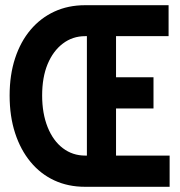

<svg xmlns="http://www.w3.org/2000/svg" viewBox="-20 -718 690 738"><path d="M426 -301V-120H632V0H307Q242 0 189 -24.5Q136 -49 97.5 -95.5Q59 -142 38 -206.5Q17 -271 17 -351Q17 -430 38 -494Q59 -558 97.5 -603.5Q136 -649 189 -673.5Q242 -698 307 -698H628V-579H426V-421H570V-301ZM307 -120H314V-579H307Q259 -579 221.5 -550.5Q184 -522 163 -471.5Q142 -421 142 -351Q142 -282 163 -229.5Q184 -177 221.5 -148.5Q259 -120 307 -120Z"/></svg>

Font: Azeret Mono Thin SemiBold
Style: Regular
Weight: 600
Version: Version 1.002